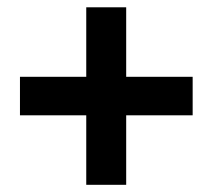

<svg xmlns="http://www.w3.org/2000/svg" viewBox="-20 -603 583 526"><path d="M216.3 -96.7V-287.1H34.7V-392.6H216.3V-583H325.7V-392.6H507.8V-287.1H325.7V-96.7Z"/></svg>

Font: Akatab Black
Style: Regular
Weight: 900
Designer: SIL Global
Foundry: SIL Global
Version: Version 4.000